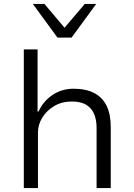

<svg xmlns="http://www.w3.org/2000/svg" viewBox="-20 -956 682 976"><path d="M101 0V-705H171V-389H176Q199 -441 246.5 -473Q294 -505 354 -505Q417 -505 459 -483Q501 -461 522 -418Q543 -375 543 -310V0H471V-306Q471 -345 459 -375Q447 -405 419.5 -422.5Q392 -440 345 -440Q295 -440 256.5 -417.5Q218 -395 195.5 -359Q173 -323 173 -282V0ZM272 -765 147 -936H206L308 -815L411 -936H469L344 -765Z"/></svg>

Font: Nunito Sans 6pt Light
Style: Regular
Weight: 300
Version: Version 3.101;gftools[0.9.27]